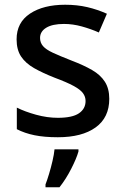

<svg xmlns="http://www.w3.org/2000/svg" viewBox="-20 -569 525 810"><path d="M441 -152Q441 -73 383.5 -31.5Q326 10 224 10Q167 10 125.5 1.5Q84 -7 51 -24V-115Q85 -98 132 -85Q179 -72 224 -72Q285 -72 313 -91Q341 -110 341 -143Q341 -161 330 -176Q319 -191 290.5 -206.5Q262 -222 211 -241Q160 -261 124 -281.5Q88 -302 69 -330.5Q50 -359 50 -403Q50 -474 106.5 -511.5Q163 -549 255 -549Q305 -549 348 -539Q391 -529 431 -511L397 -432Q363 -447 325 -457.5Q287 -468 250 -468Q201 -468 175 -452Q149 -436 149 -409Q149 -389 161.5 -374.5Q174 -360 203 -346.5Q232 -333 283 -313Q333 -294 368.5 -273.5Q404 -253 422.5 -224Q441 -195 441 -152ZM311 70Q303 99 280.5 143Q258 187 231 221H172V209Q179 191 187 164.5Q195 138 201.5 110Q208 82 210 61H311Z"/></svg>

Font: Noto Sans Syriac Medium
Style: Regular
Weight: 500
Designer: Patrick Giasson and the Monotype Design Team
Foundry: Monotype Imaging Inc.
Version: Version 3.000; ttfautohint (v1.8.4.7-5d5b)